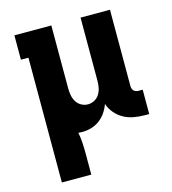

<svg xmlns="http://www.w3.org/2000/svg" viewBox="-109 -610 819 914"><g transform="rotate(-15 300.0 -152.5)"><path d="M83 215V-400H46V-520H228V-210Q228 -193 231 -176Q234 -159 243 -144Q252 -129 267.5 -120.5Q283 -112 300 -112Q317 -112 332.5 -120.5Q348 -129 357 -144Q366 -159 369 -176Q372 -193 372 -210V-520H517V-143Q517 -137 519 -131Q521 -125 525.5 -120.5Q530 -116 536.5 -114Q543 -112 549 -112H569V8H549Q522 8 495.5 3.5Q469 -1 445.5 -13.5Q422 -26 404 -47Q386 -68 378 -93Q370 -71 357 -52Q344 -33 325.5 -19Q307 -5 284.5 1.5Q262 8 239 8Q234 8 229.5 7.5Q225 7 220 7Q225 32 226.5 57Q228 82 228 107V215Z"/></g></svg>

Font: Iosevka Etoile Heavy
Style: Regular
Weight: 900
Designer: Belleve Invis
Foundry: Belleve Invis
Version: Version 22.1.2; ttfautohint (v1.8.4)